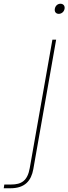

<svg xmlns="http://www.w3.org/2000/svg" viewBox="-137 -752 365 1026"><path d="M177 -678C191 -678 205 -688 208 -705C211 -722 200 -732 186 -732C172 -732 159 -722 156 -705C153 -688 163 -678 177 -678ZM143 -540 22 146C10 214 -22 234 -78 234H-114L-117 254H-81C-3 254 30 213 41 152L163 -540Z"/></svg>

Font: Poppins Devanagari Thin
Style: Italic
Weight: 100
Italic angle: -10°
Designer: Ninad Kale (Devanagari), Jonny Pinhorn (Latin)
Foundry: Indian Type Foundry
Version: 4.005